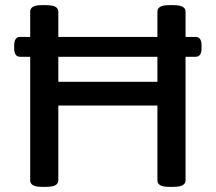

<svg xmlns="http://www.w3.org/2000/svg" viewBox="-20 -722 836 744"><path d="M143 2Q118 2 107.5 -4.5Q97 -11 97 -23V-677Q97 -689 107.5 -695.5Q118 -702 143 -702H159Q184 -702 195 -695.5Q206 -689 206 -677V-405H590V-677Q590 -689 600.5 -695.5Q611 -702 636 -702H652Q677 -702 688 -695.5Q699 -689 699 -677V-23Q699 -11 688 -4.5Q677 2 652 2H636Q611 2 600.5 -4.5Q590 -11 590 -23V-313H206V-23Q206 -11 195 -4.5Q184 2 159 2ZM58 -502Q35 -502 35 -535V-546Q35 -579 58 -579H738Q761 -579 761 -546V-535Q761 -502 738 -502Z"/></svg>

Font: Asap Semi Expanded Medium
Style: Regular
Weight: 500
Width: 6
Designer: Pablo Cosgaya
Foundry: Omnibus-Type
Version: Version 3.001; ttfautohint (v1.8.4.7-5d5b)